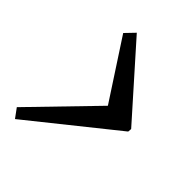

<svg xmlns="http://www.w3.org/2000/svg" viewBox="-156 -542 658 658"><g transform="rotate(45 173.5 -213.0)"><path d="M337.4 -204.6 32.7 39.6 8.3 6.3 225.6 -217.8 86.4 -431.2 118.7 -464.8 338.4 -217.8Z"/></g></svg>

Font: Neuton Cursive
Style: Regular
Weight: 500
Designer: Brian M Zick
Version: Version 1.43